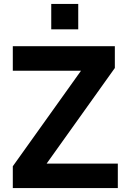

<svg xmlns="http://www.w3.org/2000/svg" viewBox="-20 -953 638 973"><path d="M577.1 0V-124H216.3L562 -608.4V-718.8H44.9V-594.7H390.6L44.9 -110.4V0ZM376.5 -804.2V-933.1H239.7V-804.2Z"/></svg>

Font: Winston
Style: Bold
Weight: 700
Designer: Vernon Adams, Kim Jin-seong, David Berlow, Cristiano Sobral
Foundry: The Winston Project Authors
Version: Version 3.004